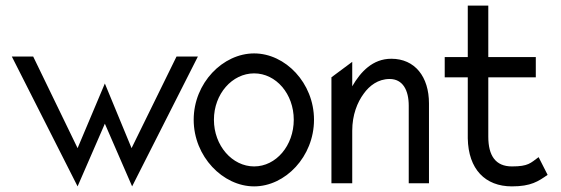

<svg xmlns="http://www.w3.org/2000/svg" viewBox="-20 -652 1995 683"><path d="M22 -451 256 11 353 -212 450 11 684 -451H608L448 -125L353 -355L256 -125L98 -451Z M669 -226C669 -95 773 11 884 11C995 11 1097 -95 1097 -226C1097 -357 995 -462 884 -462C773 -462 669 -357 669 -226ZM741 -226C741 -318 806 -391 884 -391C962 -391 1025 -318 1025 -226C1025 -134 962 -60 884 -60C806 -60 741 -134 741 -226Z M1159 0H1233V-187C1233 -243 1251 -288 1274 -319C1294 -347 1325 -371 1366 -371C1413 -371 1434 -331 1434 -276V0H1506V-284C1506 -379 1456 -443 1372 -443C1306 -443 1263 -397 1233 -345V-432L1159 -377Z M1562 -377H1644V-160C1646 -50 1706 11 1801 11C1869 11 1895 -7 1928 -30L1896 -93C1867 -72 1860 -60 1801 -60C1743 -60 1717 -98 1717 -166V-377H1886V-449H1717V-632H1644V-449H1562Z"/></svg>

Font: Charger Sport
Style: Nrw
Weight: 400
Designer: Jasper
Foundry: Cannot Into Space Fonts
Version: Version 1.1